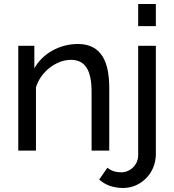

<svg xmlns="http://www.w3.org/2000/svg" viewBox="-20 -750 867 956"><path d="M524 -312C524 -437 488 -531 368 -531C276 -531 192 -483 151 -410V-522H71V0H159V-315C183 -394 261 -452 333 -452C402 -452 436 -404 436 -292V0H524ZM594 186C678 186 756 116 756 17V-522H668V23C668 72 627 108 584 108C560 108 534 102 515 85L474 144C506 173 547 186 594 186ZM756 -620V-730H668V-620Z"/></svg>

Font: Raleway Med
Style: Regular
Weight: 500
Designer: Matt McInerney, Pablo Impallari, Rodrigo Fuenzalida
Foundry: Matt McInerney, Pablo Impallari, Rodrigo Fuenzalida
Version: Version 3.00 July 28, 2015